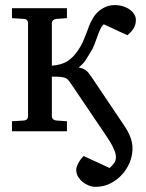

<svg xmlns="http://www.w3.org/2000/svg" viewBox="-20 -514 570 752"><path d="M512.2 -436Q512.2 -418.9 504.2 -404.5Q496.1 -390.1 479 -376L386.2 -418.9Q377.4 -410.2 371.8 -397.7Q366.2 -385.3 361.1 -370.6Q356 -356 350.1 -340.3Q344.2 -324.7 335 -310.1Q327.6 -297.4 316.4 -280Q305.2 -262.7 288.1 -250Q296.9 -248 303.7 -245.4Q310.5 -242.7 316.2 -238.5Q321.8 -234.4 326.7 -228.5Q331.5 -222.7 336.9 -214.8L453.1 -42Q463.4 -27.3 471.9 -13.9Q480.5 -0.5 486.6 13.2Q492.7 26.9 496.1 41Q499.5 55.2 499 71.8Q498 98.1 487.1 124.3Q476.1 150.4 456.8 171.1Q437.5 191.9 411.4 204.8Q385.3 217.8 354 217.8Q340.8 217.8 327.6 212.6Q314.5 207.5 304 199Q293.5 190.4 286.4 179Q279.3 167.5 278.8 154.8Q277.8 146 281.7 136.2Q285.6 126.5 290.8 118.2Q295.9 109.9 301 104Q306.2 98.1 308.1 97.2L409.2 144Q418.9 135.7 426.5 125.5Q434.1 115.2 434.1 100.1Q434.1 89.8 429.2 77.4Q424.3 64.9 417.2 52Q410.2 39.1 401.9 26.9Q393.6 14.6 387.2 4.9L256.8 -188Q251.5 -195.8 247.1 -200.9Q242.7 -206.1 235.1 -209Q227.5 -211.9 215.3 -212.9Q203.1 -213.9 183.1 -213.9V-57.1Q183.1 -52.2 187.5 -47.6Q191.9 -43 200.2 -42L242.2 -39.1V0H26.9V-39.1L74.2 -42Q82.5 -43 86.2 -47.6Q89.8 -52.2 89.8 -57.1V-424.8Q89.8 -429.7 86.2 -434.3Q82.5 -439 74.2 -439.9L26.9 -442.9V-481.9H242.2V-442.9L200.2 -439.9Q191.9 -439 187.5 -434.3Q183.1 -429.7 183.1 -424.8V-256.8Q219.7 -259.3 242.9 -273.7Q266.1 -288.1 285.2 -315.9Q297.9 -335 305.2 -351.6Q312.5 -368.2 318.4 -383.8Q324.2 -399.4 329.8 -414.3Q335.4 -429.2 345.2 -444.8Q358.4 -466.8 380.9 -480.5Q403.3 -494.1 429.2 -494.1Q447.3 -494.1 462.4 -489.3Q477.5 -484.4 488.5 -476.3Q499.5 -468.3 505.9 -457.8Q512.2 -447.3 512.2 -436Z"/></svg>

Font: Charis SIL
Style: Regular
Weight: 400
Foundry: SIL International
Version: Version 4.112